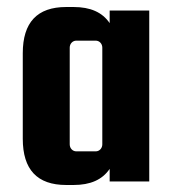

<svg xmlns="http://www.w3.org/2000/svg" viewBox="-20 -518 492 548"><path d="M293 -452C272 -483 238 -498 190 -498H169C86 -498 45 -454 45 -366V-122C45 -34 86 10 169 10H190C238 10 272 -5 293 -36V0H406V-488H293ZM272 -106C272 -95 264 -86 253 -86H198C187 -86 179 -95 179 -106V-382C179 -393 187 -402 198 -402H253C264 -402 272 -393 272 -382Z"/></svg>

Font: sklik
Style: Regular
Weight: 400
Designer: Joe Prince
Foundry: Joe Prince
Version: Version 1.001